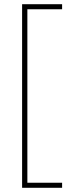

<svg xmlns="http://www.w3.org/2000/svg" viewBox="-20 -734 348 912"><path d="M275 158V134H110V-690H275V-714H85V158Z"/></svg>

Font: Noto Sans Gujarati Condensed Thin
Style: Regular
Weight: 100
Width: 3
Designer: Jelle Bosma - Monotype Design Team, Universal Thirst
Foundry: Monotype Imaging Inc.
Version: Version 2.106